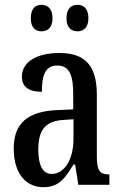

<svg xmlns="http://www.w3.org/2000/svg" viewBox="-20 -767 505 797"><path d="M302 -637C325 -637 347 -651 347 -691C347 -733 325 -747 302 -747C277 -747 256 -733 256 -691C256 -651 277 -637 302 -637ZM152 -637C176 -637 198 -651 198 -691C198 -733 176 -747 152 -747C128 -747 108 -733 108 -691C108 -651 128 -637 152 -637ZM160 10C226 10 250 -28 285 -84H292L305 0H434V-43H431C395 -43 382 -59 382 -115V-373C382 -500 329 -547 226 -547C134 -547 71 -511 71 -449C71 -407 98 -386 154 -386C154 -452 166 -495 218 -495C272 -495 284 -448 284 -373V-313L218 -310C97 -305 37 -257 37 -151C37 -41 92 10 160 10ZM194 -45C156 -45 139 -84 139 -145C139 -223 164 -264 242 -269L285 -272V-191C285 -107 249 -45 194 -45Z"/></svg>

Font: Noto Serif Tamil ExtraCondensed Medium
Style: Italic
Weight: 500
Width: 2
Italic angle: -12°
Designer: Indian Type Foundry, Tom Grace, and the Monotype Design Team
Foundry: Monotype Imaging Inc.
Version: Version 2.003